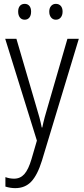

<svg xmlns="http://www.w3.org/2000/svg" viewBox="-20 -733 434 994"><path d="M65 -532 164 -194Q188 -117 196 -73H199Q208 -119 231 -194L329 -532H388L197 99Q174 173 142 207Q110 241 59 241Q34 241 8 233V184Q30 192 53 192Q85 192 106 168.5Q127 145 143 91L171 -5L7 -532ZM108 -713Q123 -713 132 -702.5Q141 -692 141 -673Q141 -653 132 -642Q123 -631 108 -631Q92 -631 83 -642.5Q74 -654 74 -673Q74 -692 83 -702.5Q92 -713 108 -713ZM269 -713Q285 -713 294.5 -702.5Q304 -692 304 -673Q304 -654 294.5 -642.5Q285 -631 269 -631Q254 -631 244.5 -642.5Q235 -654 235 -673Q235 -691 244.5 -702Q254 -713 269 -713Z"/></svg>

Font: Noto Sans Display Light Narrow
Style: Regular
Weight: 300
Width: 4
Designer: Monotype Design team
Foundry: Monotype Imaging Inc.
Version: Version 1.000